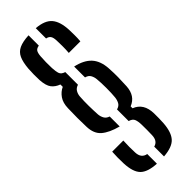

<svg xmlns="http://www.w3.org/2000/svg" viewBox="-324 -831 1067 1067"><g transform="rotate(-45 210.0 -297.5)"><path d="M183 -85Q119 -102 86 -130.2Q53 -158.5 51.5 -214.5Q49 -283 51.5 -359.5Q52.5 -401 70.5 -426.8Q88.5 -452.5 115 -464.5V-483Q86 -493.5 69.8 -514.5Q53.5 -535.5 50.5 -582Q48.5 -626 51.5 -671.5Q55.5 -718.5 68 -746Q80.5 -773.5 107.8 -786.2Q135 -799 183 -801.5V-720.5Q164 -717.5 157 -706.8Q150 -696 148 -672.5Q146.5 -654.5 146 -627.5Q145.5 -600.5 146.5 -581Q148 -552 153.5 -536Q159 -520 183 -512.5V-413Q163.5 -407 154.8 -392.5Q146 -378 144.5 -360.5Q142 -325.5 142.5 -287.8Q143 -250 145 -217Q147 -198 155.5 -183.8Q164 -169.5 183 -163.5ZM272 -574Q274 -597.5 274 -627.2Q274 -657 273 -671Q272 -695.5 264.2 -706.2Q256.5 -717 239.5 -720V-801Q305.5 -796 333.5 -762.8Q361.5 -729.5 364 -661.5Q364.5 -645 364.8 -621.5Q365 -598 363 -574ZM239.5 207V130Q275 121 276 75.5Q276.5 54.5 276.8 35.2Q277 16 276.5 -4.5Q276 -32.5 269.5 -48.5Q263 -64.5 239.5 -71V-162.5Q260.5 -168 268.8 -183.2Q277 -198.5 279 -217Q282 -247 282 -289.2Q282 -331.5 279 -360.5Q277.5 -378 269.2 -393.2Q261 -408.5 239.5 -414V-499.5Q301.5 -486 333 -452Q364.5 -418 368.5 -357Q371 -315 370.5 -285Q370 -255 368 -215.5Q363.5 -144 305 -121V-106Q368 -82 369.5 -1.5Q370 15.5 369.5 37.2Q369 59 368 75Q363 142 335.2 172Q307.5 202 239.5 207ZM183 207.5Q114 204 85.2 175Q56.5 146 53.5 75.5Q52.5 56 52.8 29.2Q53 2.5 54.5 -15.5H142Q140.5 16 140.5 33Q140.5 50 141.5 78.5Q143.5 124.5 183 131.5Z"/></g></svg>

Font: Big Shoulders Stencil Text SemiBold
Style: Regular
Weight: 600
Designer: Patric King
Foundry: XO Type Co
Version: Version 1.000